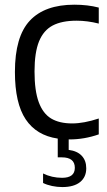

<svg xmlns="http://www.w3.org/2000/svg" viewBox="-20 -570 446 798"><path d="M123.5 -273Q123.5 -193 141 -145.5Q158.5 -98 192.5 -77.5Q226.5 -57 280 -57Q328.5 -57 390.5 -77.5V-11.5Q330.5 9.5 268.5 9.5H265.5V53Q301 57.5 319.8 77.5Q338.5 97.5 338.5 129.5Q338.5 166 312.8 186.8Q287 207.5 239 207.5Q217.5 207.5 196.2 203Q175 198.5 159 190.5V151Q195.5 169 238 169Q291 169 291 127.5Q291 84 237 84H220V6Q131.5 -7 86.8 -74Q42 -141 42 -271Q42 -418 104 -484.2Q166 -550.5 289 -550.5Q344.5 -550.5 390.5 -538.5V-472Q343 -484 298.5 -484Q237 -484 199 -464Q161 -444 142.2 -398Q123.5 -352 123.5 -273Z"/></svg>

Font: Encode Sans Semi Condensed
Style: Regular
Weight: 400
Width: 4
Designer: Multiple Designers
Foundry: Impallari Type
Version: Version 2.000